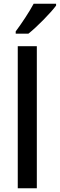

<svg xmlns="http://www.w3.org/2000/svg" viewBox="-20 -1007 320 1027"><path d="M280 -977V-987H160C136 -942 96 -882 64 -839V-827H132C178 -863 252 -939 280 -977ZM177 0V-760H75V0Z"/></svg>

Font: Noto Sans Devanagari SemiCondensed Medium
Style: Regular
Weight: 500
Width: 4
Designer: Jelle Bosma - Monotype Design Team
Foundry: Monotype Imaging Inc.
Version: Version 2.004